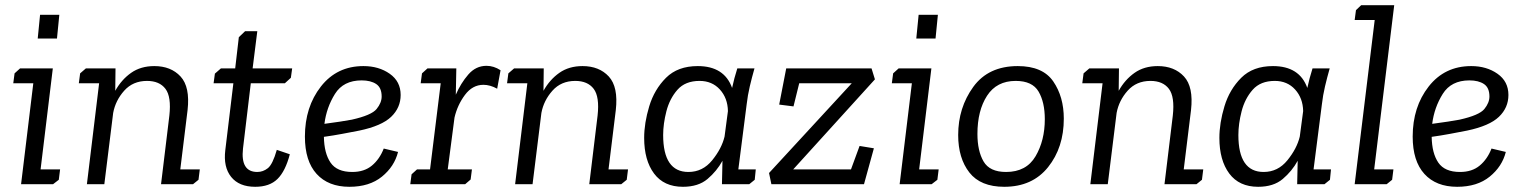

<svg xmlns="http://www.w3.org/2000/svg" viewBox="-20 -708 5856 738"><path d="M125 -560 134 -651H208L199 -560ZM36 -426 57 -445H183L136 -57H211L206 -17L184 0H61L108 -388H31Z M310 -445H424L423 -359Q447 -402 484 -428Q521 -454 573 -454Q637 -454 674 -414Q711 -374 701 -285L673 -57H748L743 -17L722 0H599L631 -264Q639 -336 616 -366.5Q593 -397 545 -397Q491 -397 457.5 -359.5Q424 -322 415 -274L381 0H314L361 -388H283L288 -426Z M806 -425 829 -445H884L898 -565L922 -588H969L951 -445H1103L1098 -409L1075 -388H944L914 -137Q904 -47 969 -47Q991 -47 1009.5 -61.5Q1028 -76 1044 -132L1094 -115Q1077 -50 1046.5 -20Q1016 10 961 10Q899 10 868.5 -28Q838 -66 846 -131L877 -388H801Z M1334 -47Q1380 -47 1409.5 -71.5Q1439 -96 1455 -137L1510 -124Q1496 -68 1448 -29Q1400 10 1323 10Q1242 10 1197 -39.5Q1152 -89 1152 -183Q1152 -297 1213.5 -375.5Q1275 -454 1377 -454Q1436 -454 1478 -424.5Q1520 -395 1520 -343Q1520 -294 1483.5 -259Q1447 -224 1361 -206Q1330 -200 1295.5 -193.5Q1261 -187 1225 -182Q1226 -119 1250.5 -83Q1275 -47 1334 -47ZM1332 -248Q1408 -265 1427.5 -289Q1447 -313 1447 -337Q1447 -371 1426 -385Q1405 -399 1370 -399Q1300 -399 1267.5 -347Q1235 -295 1227 -232Q1295 -241 1332 -248Z M1789 -18 1768 0H1557L1562 -38L1583 -57H1633L1674 -388H1597L1602 -426L1623 -445H1734L1732 -344Q1751 -388 1780 -421.5Q1809 -455 1850 -455Q1878 -455 1904 -438L1891 -367Q1864 -382 1838 -382Q1796 -382 1767 -343Q1738 -304 1727 -256L1701 -57H1794Z M1956 -445H2070L2069 -359Q2093 -402 2130 -428Q2167 -454 2219 -454Q2283 -454 2320 -414Q2357 -374 2347 -285L2319 -57H2394L2389 -17L2368 0H2245L2277 -264Q2285 -336 2262 -366.5Q2239 -397 2191 -397Q2137 -397 2103.5 -359.5Q2070 -322 2061 -274L2027 0H1960L2007 -388H1929L1934 -426Z M2880 -445Q2870 -410 2862 -376Q2854 -342 2850 -307L2818 -57H2885L2881 -17L2860 0H2755L2757 -90Q2735 -50 2699.5 -20Q2664 10 2605 10Q2532 10 2494 -41Q2456 -92 2456 -178Q2456 -235 2475.5 -299.5Q2495 -364 2540 -409Q2585 -454 2662 -454Q2764 -454 2794 -370Q2798 -389 2803 -407.5Q2808 -426 2814 -445ZM2669 -397Q2614 -397 2584 -363Q2554 -329 2541.5 -280.5Q2529 -232 2529 -189Q2529 -47 2626 -47Q2681 -47 2717.5 -92Q2754 -137 2765 -183L2778 -281Q2777 -331 2747 -364Q2717 -397 2669 -397Z M3301 0H2945L2936 -43L3254 -388H3052L3030 -299L2975 -306L3002 -445H3330L3343 -403L3029 -57H3251L3284 -147L3339 -138Z M3502 -560 3511 -651H3585L3576 -560ZM3413 -426 3434 -445H3560L3513 -57H3588L3583 -17L3561 0H3438L3485 -388H3408Z M3663 -189Q3663 -294 3721 -374Q3779 -454 3892 -454Q3988 -454 4028.5 -395Q4069 -336 4069 -252Q4069 -141 4008.5 -65.5Q3948 10 3840 10Q3749 10 3706 -45Q3663 -100 3663 -189ZM3737 -193Q3737 -128 3760.5 -87.5Q3784 -47 3847 -47Q3925 -47 3960.5 -107.5Q3996 -168 3996 -250Q3996 -315 3972 -356Q3948 -397 3884 -397Q3811 -397 3774 -340Q3737 -283 3737 -193Z M4167 -445H4281L4280 -359Q4304 -402 4341 -428Q4378 -454 4430 -454Q4494 -454 4531 -414Q4568 -374 4558 -285L4530 -57H4605L4600 -17L4579 0H4456L4488 -264Q4496 -336 4473 -366.5Q4450 -397 4402 -397Q4348 -397 4314.5 -359.5Q4281 -322 4272 -274L4238 0H4171L4218 -388H4140L4145 -426Z M5091 -445Q5081 -410 5073 -376Q5065 -342 5061 -307L5029 -57H5096L5092 -17L5071 0H4966L4968 -90Q4946 -50 4910.5 -20Q4875 10 4816 10Q4743 10 4705 -41Q4667 -92 4667 -178Q4667 -235 4686.5 -299.5Q4706 -364 4751 -409Q4796 -454 4873 -454Q4975 -454 5005 -370Q5009 -389 5014 -407.5Q5019 -426 5025 -445ZM4880 -397Q4825 -397 4795 -363Q4765 -329 4752.5 -280.5Q4740 -232 4740 -189Q4740 -47 4837 -47Q4892 -47 4928.5 -92Q4965 -137 4976 -183L4989 -281Q4988 -331 4958 -364Q4928 -397 4880 -397Z M5192 -669 5212 -688H5339L5262 -57H5336L5331 -17L5310 0H5187L5264 -631H5187Z M5592 -47Q5638 -47 5667.5 -71.5Q5697 -96 5713 -137L5768 -124Q5754 -68 5706 -29Q5658 10 5581 10Q5500 10 5455 -39.5Q5410 -89 5410 -183Q5410 -297 5471.5 -375.5Q5533 -454 5635 -454Q5694 -454 5736 -424.5Q5778 -395 5778 -343Q5778 -294 5741.5 -259Q5705 -224 5619 -206Q5588 -200 5553.5 -193.5Q5519 -187 5483 -182Q5484 -119 5508.5 -83Q5533 -47 5592 -47ZM5590 -248Q5666 -265 5685.5 -289Q5705 -313 5705 -337Q5705 -371 5684 -385Q5663 -399 5628 -399Q5558 -399 5525.5 -347Q5493 -295 5485 -232Q5553 -241 5590 -248Z"/></svg>

Font: Zilla Slab
Style: Italic
Weight: 400
Italic angle: -6°
Designer: Typotheque.com
Foundry: Typotheque type foundry
Version: Version 1.1; 2017; ttfautohint (v1.6)